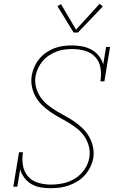

<svg xmlns="http://www.w3.org/2000/svg" viewBox="-20 -982 640 1010"><path d="M246 8Q219 8 193 3.5Q167 -1 145.5 -13.5Q124 -26 108.5 -46.5Q93 -67 86 -91L71 0H50L80 -181H101Q95 -147 100.5 -113Q106 -79 126.5 -55Q147 -31 179.5 -21Q212 -11 247 -11Q280 -11 313 -18Q346 -25 375.5 -43.5Q405 -62 425 -91.5Q445 -121 450 -154Q455 -184 447.5 -212Q440 -240 424.5 -263.5Q409 -287 387 -304.5Q365 -322 341 -336.5Q317 -351 292 -364.5Q267 -378 244 -394Q221 -410 201 -429.5Q181 -449 167.5 -473Q154 -497 148 -526Q142 -555 147 -585Q151 -608 161 -630.5Q171 -653 186.5 -672Q202 -691 223 -705.5Q244 -720 266.5 -728.5Q289 -737 312.5 -740Q336 -743 359 -743Q386 -743 412.5 -738Q439 -733 461.5 -720.5Q484 -708 500 -688Q516 -668 523 -643L538 -735H559L529 -554H508Q514 -588 509 -622Q504 -656 483 -680Q462 -704 429.5 -714Q397 -724 363 -724Q342 -724 320.5 -721.5Q299 -719 278 -711Q257 -703 238 -690.5Q219 -678 204.5 -661Q190 -644 180.5 -623.5Q171 -603 167 -582Q162 -552 169.5 -523.5Q177 -495 192.5 -472Q208 -449 230 -431Q252 -413 276 -398.5Q300 -384 324.5 -371Q349 -358 372 -342Q395 -326 415 -306.5Q435 -287 449 -262.5Q463 -238 469 -209.5Q475 -181 471 -151Q466 -126 455 -103.5Q444 -81 427 -61.5Q410 -42 388 -28.5Q366 -15 342 -6.5Q318 2 294 5Q270 8 246 8ZM367 -811 282 -950 301 -960 380 -826 504 -962 521 -948 390 -811Z"/></svg>

Font: Iosevka Slab ThExObl
Style: Regular
Weight: 100
Width: 7
Italic angle: -9°
Monospace: yes
Designer: Belleve Invis
Foundry: Belleve Invis
Version: Version 11.1.1; ttfautohint (v1.8.3)